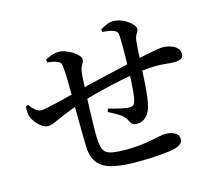

<svg xmlns="http://www.w3.org/2000/svg" viewBox="-111 -921 1222 1082"><g transform="rotate(-15 500.0 -380.0)"><path d="M557 21Q478 21 422.5 8.5Q367 -4 337.5 -37.5Q308 -71 305 -133Q304 -165 303.5 -209Q303 -253 302.5 -303Q302 -353 302 -405Q302 -462 301 -514Q300 -566 297 -596Q296 -618 291 -626Q286 -634 274 -639Q262 -645 246.5 -647.5Q231 -650 216 -652L214 -670Q231 -678 251.5 -685.5Q272 -693 293 -693Q312 -693 333 -685Q354 -677 372.5 -665.5Q391 -654 402 -641Q413 -628 413 -616Q413 -606 408.5 -599Q404 -592 398.5 -581.5Q393 -571 390 -551Q387 -532 385.5 -498.5Q384 -465 382 -425Q380 -379 378.5 -330Q377 -281 376 -239Q375 -197 376 -172Q377 -137 382.5 -115Q388 -93 402.5 -82Q417 -71 444.5 -66.5Q472 -62 517 -62Q579 -62 627.5 -69.5Q676 -77 708.5 -84Q741 -91 754 -91Q774 -91 791.5 -85.5Q809 -80 820 -69Q831 -58 831 -41Q831 -24 818.5 -13Q806 -2 778 5Q747 12 689 16.5Q631 21 557 21ZM128 -304Q105 -304 79.5 -327.5Q54 -351 41 -380Q36 -392 35 -408.5Q34 -425 35 -443L49 -449Q63 -429 80.5 -414.5Q98 -400 116 -400Q125 -400 151.5 -405.5Q178 -411 212.5 -419Q247 -427 281.5 -436Q316 -445 341 -451Q368 -459 410.5 -469.5Q453 -480 502.5 -491Q552 -502 599.5 -513.5Q647 -525 683 -532Q735 -544 772 -551.5Q809 -559 831.5 -562.5Q854 -566 864 -566Q887 -566 910 -559Q933 -552 947.5 -538Q962 -524 962 -503Q962 -483 948 -475.5Q934 -468 909 -468Q887 -468 866.5 -470.5Q846 -473 819 -474Q792 -475 751 -472Q707 -468 651.5 -458.5Q596 -449 538.5 -436Q481 -423 429.5 -409.5Q378 -396 342 -383Q276 -361 234.5 -343Q193 -325 168.5 -314.5Q144 -304 128 -304ZM615 -187Q600 -187 590.5 -193.5Q581 -200 573 -218Q562 -243 533 -260.5Q504 -278 473 -294L479 -312Q515 -302 549 -294.5Q583 -287 597 -287Q611 -287 619.5 -291.5Q628 -296 633 -316Q638 -332 641 -363.5Q644 -395 646 -429.5Q648 -464 648 -489Q649 -517 649.5 -556Q650 -595 650 -633.5Q650 -672 648 -697Q647 -720 619 -728Q606 -732 592 -734Q578 -736 560 -738L559 -755Q578 -765 597 -773Q616 -781 632 -781Q661 -781 689 -768Q717 -755 736 -737Q755 -719 755 -703Q755 -694 749.5 -686Q744 -678 739 -667Q734 -656 732 -638Q729 -610 727 -573.5Q725 -537 723 -494Q721 -460 718.5 -417Q716 -374 712 -334.5Q708 -295 701 -269Q693 -233 671 -210Q649 -187 615 -187Z"/></g></svg>

Font: Noto Serif SC ExtraLight SemiBold
Style: Regular
Weight: 600
Version: Version 2.002-H1;hotconv 1.1.0;makeotfexe 2.6.0